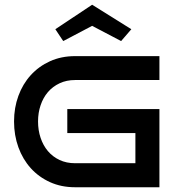

<svg xmlns="http://www.w3.org/2000/svg" viewBox="-20 -788 746 808"><path d="M650.9 0H295.9Q237.8 0 190.4 -21.5Q143.1 -43 109.4 -80.3Q75.7 -117.7 57.4 -168.2Q39.1 -218.8 39.1 -276.9Q39.1 -334.5 57.4 -384.5Q75.7 -434.6 109.4 -471.7Q143.1 -508.8 190.4 -530.3Q237.8 -551.8 295.9 -551.8H650.9V-451.2H295.9Q259.8 -451.2 230.7 -437.5Q201.7 -423.8 181.6 -400.4Q161.6 -377 150.9 -345.2Q140.1 -313.5 140.1 -276.9Q140.1 -239.7 150.9 -207.8Q161.6 -175.8 181.6 -152.1Q201.7 -128.4 230.7 -114.7Q259.8 -101.1 295.9 -101.1H549.8V-228H263.2V-329.1H650.9ZM489.7 -615.2 367.7 -679.2 246.1 -615.2 212.9 -665 367.7 -768.1 532.7 -665Z"/></svg>

Font: Bruno Ace SC
Style: Regular
Weight: 400
Designer: Astigmatic (AOETI)
Foundry: Astigmatic (AOETI)
Version: Version 1.000